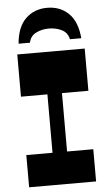

<svg xmlns="http://www.w3.org/2000/svg" viewBox="-63 -1011 601 1051"><g transform="rotate(-5 237.5 -485.0)"><path d="M197.5 -133.7V-543H277.5V-133.7ZM53.5 0V-177H421.5V0ZM52.2 -498V-730H422.7V-498ZM236.7 -970.2Q308 -970.2 354.7 -925Q401.5 -879.7 409 -788H346.5Q339.5 -824.3 307.5 -840.3Q275.5 -856.3 236.7 -856.3Q197.5 -856.3 165.9 -840.3Q134.2 -824.3 127 -788H64.5Q72 -879.7 119.2 -925Q166.5 -970.2 236.7 -970.2Z"/></g></svg>

Font: Savate ExtraLight
Style: Regular
Weight: 200
Designer: Max Esnée
Foundry: Plomb Type
Version: Version 2.000